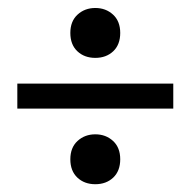

<svg xmlns="http://www.w3.org/2000/svg" viewBox="-20 -522 478 481"><path d="M281.2 -439.5Q281.2 -410.2 263.7 -393.6Q246.1 -377 218.8 -377Q191.4 -377 173.8 -393.6Q156.2 -410.2 156.2 -439.5Q156.2 -468.8 174.3 -485.4Q192.4 -502 218.8 -502Q245.1 -502 263.2 -485.4Q281.2 -468.8 281.2 -439.5ZM414.1 -312.5V-250H23.4V-312.5ZM281.2 -123Q281.2 -93.8 263.7 -77.1Q246.1 -60.5 218.8 -60.5Q191.4 -60.5 173.8 -77.1Q156.2 -93.8 156.2 -123Q156.2 -152.3 174.3 -168.9Q192.4 -185.5 218.8 -185.5Q245.1 -185.5 263.2 -168.9Q281.2 -152.3 281.2 -123Z"/></svg>

Font: Sudo
Style: Bold
Weight: 700
Monospace: yes
Designer: Jens Kutilek
Foundry: Jens Kutilek
Version: Version 0.040